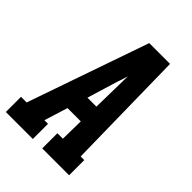

<svg xmlns="http://www.w3.org/2000/svg" viewBox="-228 -838 940 940"><g transform="rotate(45 242.5 -367.5)"><path d="M-15 0V-105H24L243 -735H387L398 -105H423V0H237V-105H275L277 -227H185L147 -105H172V0ZM280 -332 283 -490Q283 -504 283.5 -518Q284 -532 284 -546Q280 -532 275.5 -518Q271 -504 266 -490L218 -332Z"/></g></svg>

Font: Iosevka Slab Extrabold Oblique
Style: Regular
Weight: 800
Italic angle: -9°
Monospace: yes
Designer: Belleve Invis
Foundry: Belleve Invis
Version: Version 11.1.1; ttfautohint (v1.8.3)